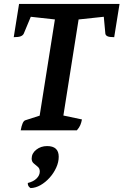

<svg xmlns="http://www.w3.org/2000/svg" viewBox="-20 -661 626 974"><path d="M85.1 0Q89 -21.9 94.7 -35.1Q100.4 -48.4 108.4 -50.9L199.3 -80.1L177.7 -52.4L260.4 -574.2L269.4 -561.2L125.9 -577L140.4 -586L100.7 -490.8Q96.7 -481.8 85.5 -477.1Q74.3 -472.4 49.7 -472.4L76.7 -641H586.4L559.3 -472.4Q534.8 -472.4 525.1 -477.1Q515.4 -481.8 514.4 -490.8L505.6 -586L516.6 -577L368.6 -561.2L380.6 -574.2L298.4 -55.2L281.9 -79.1L395.7 -55.1Q392.7 -38.9 387.5 -26.6Q382.4 -14.3 370.1 0ZM135 293.1Q128.2 288.7 124.6 283.3Q120.9 277.9 120.9 267.3Q149.4 260.4 165.6 244.4Q181.8 228.4 181.8 209.2Q181.8 193.4 171.5 185Q161.2 176.6 150.9 167.7Q140.6 158.8 140.6 143.6Q140.6 116.8 164 98.4Q187.3 80 219 80Q277.9 80 277.9 134.4Q277.9 161.4 265.2 189.4Q252.5 217.4 231.5 240.7Q210.5 264 185.4 278.3Q160.4 292.5 135 293.1Z"/></svg>

Font: Petrona
Style: Italic
Weight: 400
Italic angle: -9°
Designer: Ringo R. Seeber
Foundry: Ringo R. Seeber
Version: Version 2.001; ttfautohint (v1.8.3)